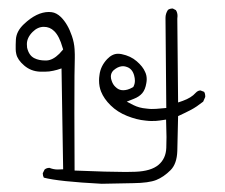

<svg xmlns="http://www.w3.org/2000/svg" viewBox="-20 -265 540 460"><path d="M88.4 -120.1Q73.2 -120.1 62.5 -125.5Q49.3 -131.8 44.9 -150.9Q44.4 -155.3 44.4 -159.2Q44.4 -174.8 58.1 -188.5Q70.3 -200.7 85 -200.7Q99.6 -200.7 109.9 -190.4Q122.1 -178.7 129.9 -150.9L131.3 -146.5Q125.5 -139.6 122.1 -136.2Q106.4 -120.6 91.3 -120.1Q89.8 -120.1 88.4 -120.1ZM256.3 -57.1Q250.5 -62.5 247.6 -71.3Q245.6 -76.7 245.6 -81.5Q245.6 -93.3 257.3 -100.6Q266.1 -106.4 274.9 -106.4Q279.3 -106.4 284.2 -104.5Q296.9 -100.1 301.3 -84.5Q303.2 -77.6 303.2 -71.8Q303.2 -64.5 300.3 -58.6L299.3 -56.6L296.9 -55.2Q285.6 -48.8 274.9 -48.8Q264.2 -48.8 256.3 -57.1ZM471.7 -35.6Q471.7 -40.5 469.2 -44.9Q460.9 -48.3 460.4 -48.3Q454.1 -48.3 448.7 -42.5Q438.5 -30.8 418 -23.4L406.7 -19.5L404.8 -220.2Q405.3 -223.6 405.3 -226.6Q405.3 -234.9 401.4 -240.7L394 -244.6Q393.6 -244.6 393.6 -244.6Q386.7 -244.6 382.3 -241.2Q376.5 -232.4 376.5 -222.2L378.4 -6.3Q359.9 -4.4 354 -4.2Q348.1 -3.9 343.3 -3.9Q338.4 -3.9 330.6 -4.9Q313.5 -6.3 299.8 -13.2L283.7 -21.5L300.8 -28.3Q313.5 -33.2 320.8 -41.7Q328.1 -50.3 330.6 -65.9Q331.5 -70.8 331.5 -75.2Q331.5 -85 327.6 -92.8Q322.3 -105.5 307.6 -118.2Q293 -130.9 271.5 -135.3Q267.1 -136.2 262.7 -136.2Q249 -136.2 236.8 -123.5Q220.7 -106.4 218.3 -85Q217.3 -78.6 217.3 -72.3Q217.3 -57.6 222.2 -45.4Q229 -28.3 245.1 -12.5Q261.2 3.4 284.4 12.7Q307.6 22 328.6 23.9Q336.9 24.9 342 24.9Q347.2 24.9 353.3 24.7Q359.4 24.4 377.9 21.5Q378.9 48.8 378.9 63.2Q378.9 77.6 378.4 89.4Q377.4 115.2 359.6 130.1Q341.8 145 304.7 146.5Q294.4 147 281.2 147Q241.2 147 158.7 143.6Q158.2 42.5 158.2 5.4Q158.2 -106.9 159.2 -126Q159.2 -129.9 159.2 -134.8Q159.2 -139.6 158.7 -147Q157.7 -163.1 152.3 -178.7Q142.6 -207.5 126 -224.1Q115.2 -234.4 104 -235.8Q101.1 -236.3 97.2 -236.3Q67.9 -236.3 37.1 -207Q19.5 -190.4 18.1 -170.9Q17.6 -162.6 17.6 -157.7Q17.6 -152.8 17.6 -147.2Q17.6 -141.6 19 -135.7Q22 -121.6 38.1 -107.9Q54.2 -94.2 75.7 -93.3Q79.1 -93.3 81.8 -93.3Q84.5 -93.3 88.4 -93.3Q92.3 -93.3 97.7 -93.8Q107.9 -95.2 116.7 -97.7L127.4 -101.1L131.3 140.6Q121.6 141.1 118.2 141.1Q108.4 141.1 98.6 137.2Q98.1 137.2 98.1 137.2Q91.8 137.2 86.9 141.1L82.5 149.9Q82.5 149.9 82.5 150.4Q82.5 156.2 85 160.6Q120.1 169.9 223.6 175.3Q261.7 174.3 299.8 173.8Q336.4 173.3 354.2 166.3Q372.1 159.2 388.7 142.6Q403.8 127.4 404.8 96.7Q405.8 62.5 406.7 13.2Q425.8 4.4 438.2 -2.2Q450.7 -8.8 466.8 -21.5L471.7 -32.7Q471.7 -34.2 471.7 -35.6Z"/></svg>

Font: NaikaiFont
Style: Light
Weight: 300
Version: Version 1.89